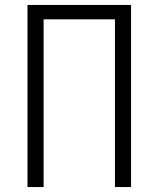

<svg xmlns="http://www.w3.org/2000/svg" viewBox="-20 -755 640 775"><path d="M91 0V-735H509V0H444V-677H156V0Z"/></svg>

Font: Iosevka Aile Light
Style: Regular
Weight: 300
Designer: Belleve Invis
Foundry: Belleve Invis
Version: Version 27.3.5; ttfautohint (v1.8.4)